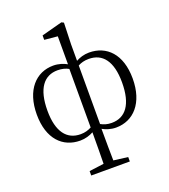

<svg xmlns="http://www.w3.org/2000/svg" viewBox="-181 -913 1148 1304"><g transform="rotate(-20 393.0 -261.5)"><path d="M359 -46C337 -34 312 -26 280 -26C182 -26 122 -99 122 -253C122 -413 182 -488 280 -488C312 -488 337 -481 359 -469ZM427 -469C449 -481 473 -488 505 -488C604 -488 664 -416 664 -261C664 -101 604 -26 505 -26C473 -26 449 -34 427 -46ZM427 -622 432 -777 416 -785 266 -745V-713L361 -704V-502C336 -516 301 -528 263 -528C138 -528 45 -430 45 -253C45 -76 138 14 263 14C300 14 334 3 359 -11C359 88 358 155 357 216L251 230V262H530V230L427 217C426 156 425 90 425 -12C450 2 484 14 522 14C648 14 741 -84 741 -261C741 -438 648 -528 522 -528C485 -528 452 -517 427 -503Z"/></g></svg>

Font: Source Han Serif K
Style: Regular
Weight: 400
Designer: Ryoko NISHIZUKA 西塚涼子 (kana & ideographs); Frank Grießhammer (Latin, Greek & Cyrillic); Wenlong ZHANG 张文龙 (bopomofo); San
Foundry: Adobe Systems Incorporated
Version: Version 1.001;PS 1.001;hotconv 16.6.54;makeotf.lib2.5.65590